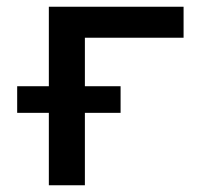

<svg xmlns="http://www.w3.org/2000/svg" viewBox="-20 -550 640 570"><path d="M125 0V-215H31V-294H125V-530H525V-438H232V-294H338V-215H232V0Z"/></svg>

Font: Iosevka Curly SmBdEx
Style: Regular
Weight: 600
Width: 7
Monospace: yes
Designer: Belleve Invis
Foundry: Belleve Invis
Version: Version 11.1.0; ttfautohint (v1.8.3)